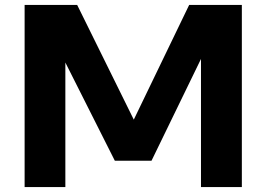

<svg xmlns="http://www.w3.org/2000/svg" viewBox="-20 -760 1082 780"><path d="M748.5 -740H962.5V0H796.5V-520.5L595.5 -107H446.5L245.5 -506V0H80V-740H293.5L523.5 -274Z"/></svg>

Font: Encode Sans Expanded
Style: Bold
Weight: 700
Width: 7
Designer: Multiple Designers
Foundry: Impallari Type
Version: Version 2.000